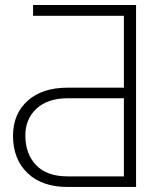

<svg xmlns="http://www.w3.org/2000/svg" viewBox="-20 -742 592 762"><path d="M520 0H248Q146.5 0 89.1 -55.2Q31.7 -110.4 31.7 -203.1Q31.7 -290 89.6 -342Q147.5 -394 248 -394H471.7V-679.2H111.3V-722.2H520ZM471.7 -42V-352.1H248Q168.5 -351.6 124.5 -310.5Q80.6 -269.5 80.6 -204.6Q80.6 -131.3 123.3 -86.7Q166 -42 248 -42Z"/></svg>

Font: Inter Display ExtraLight
Style: Regular
Weight: 200
Designer: Rasmus Andersson
Foundry: rsms
Version: Version 4.000;git-a52131595